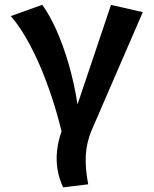

<svg xmlns="http://www.w3.org/2000/svg" viewBox="-20 -563 640 800"><path d="M442.5 -542.5 575 -512.5 363 -23Q340.5 29.5 337.5 83.2Q334.5 137 347.5 205L243 217.5Q226 182 219.8 143.5Q213.5 105 217.8 64.8Q222 24.5 236.5 -15.5Q218 -91.5 194.5 -162Q171 -232.5 144 -294.5Q117 -356.5 87 -407.8Q57 -459 25 -496L156 -543Q186.5 -501 214.5 -438.8Q242.5 -376.5 265.5 -298.2Q288.5 -220 303 -128Z"/></svg>

Font: Fira Code Light SemiBold
Style: Regular
Weight: 600
Monospace: yes
Version: Version 5.002